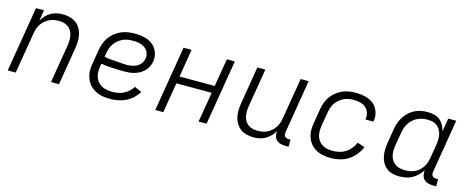

<svg xmlns="http://www.w3.org/2000/svg" viewBox="-34 -1019 3668 1508"><g transform="rotate(15 1800.0 -265.0)"><path d="M35 0 123 -530H188L174 -443Q187 -465 205 -484Q223 -503 245 -515.5Q267 -528 291.5 -533Q316 -538 340 -538Q369 -538 397 -531Q425 -524 447 -508Q469 -492 483 -468Q497 -444 503 -417Q509 -390 508 -360.5Q507 -331 502 -302L452 0H387L439 -312Q442 -332 442.5 -353Q443 -374 439 -393.5Q435 -413 425 -430Q415 -447 399.5 -458.5Q384 -470 364 -475Q344 -480 323 -480Q323 -480 323 -480Q323 -480 323 -480Q303 -480 283.5 -476.5Q264 -473 245.5 -464Q227 -455 211 -441Q195 -427 183.5 -410Q172 -393 165.5 -374Q159 -355 156 -335L100 0Z M871 8Q847 8 823 5.5Q799 3 777 -4.5Q755 -12 736 -24Q717 -36 702 -52.5Q687 -69 677.5 -89.5Q668 -110 663 -133Q658 -156 659.5 -180Q661 -204 665 -228L683 -338Q688 -366 697.5 -393Q707 -420 724 -444.5Q741 -469 765 -488Q789 -507 816 -518.5Q843 -530 871 -534Q899 -538 927 -538Q953 -538 979 -534.5Q1005 -531 1028.5 -522Q1052 -513 1071.5 -497.5Q1091 -482 1103.5 -460.5Q1116 -439 1120.5 -413.5Q1125 -388 1121 -362Q1117 -341 1107 -320.5Q1097 -300 1081 -284Q1065 -268 1045.5 -257Q1026 -246 1004.5 -239.5Q983 -233 961.5 -231Q940 -229 919 -229Q896 -229 872.5 -230Q849 -231 825.5 -232Q802 -233 778.5 -235Q755 -237 732 -242L728 -218Q725 -196 725 -173.5Q725 -151 732 -130.5Q739 -110 753 -94Q767 -78 785.5 -68Q804 -58 826 -54Q848 -50 871 -50Q894 -50 917 -54Q940 -58 962 -69Q984 -80 1002.5 -96.5Q1021 -113 1034 -134L1092 -108Q1075 -80 1050 -56.5Q1025 -33 995 -18.5Q965 -4 933.5 2Q902 8 871 8ZM929 -284Q942 -284 956 -286Q970 -288 983.5 -292Q997 -296 1009.5 -303Q1022 -310 1032 -320.5Q1042 -331 1048.5 -344Q1055 -357 1057 -370Q1060 -387 1056.5 -403.5Q1053 -420 1044 -433.5Q1035 -447 1021.5 -456Q1008 -465 993 -470.5Q978 -476 961 -478Q944 -480 927 -480Q906 -480 885 -477Q864 -474 844 -465Q824 -456 806.5 -441.5Q789 -427 776.5 -408.5Q764 -390 757 -369.5Q750 -349 747 -328L742 -300Q765 -295 788 -293Q811 -291 835 -290Q859 -289 882 -286.5Q905 -284 929 -284Z M1235 0 1323 -530H1388L1351 -303H1637L1675 -530H1740L1652 0H1587L1628 -245H1341L1300 0Z M2035 8Q2006 8 1978 1Q1950 -6 1928.5 -22Q1907 -38 1892.5 -62Q1878 -86 1872 -113Q1866 -140 1867 -169.5Q1868 -199 1873 -228L1923 -530H1988L1936 -218Q1933 -198 1932.5 -177Q1932 -156 1936 -136.5Q1940 -117 1950 -100Q1960 -83 1975.5 -71.5Q1991 -60 2011 -55Q2031 -50 2052 -50Q2052 -50 2052.5 -50Q2053 -50 2053 -50Q2072 -50 2091.5 -53.5Q2111 -57 2130 -66Q2149 -75 2164.5 -89Q2180 -103 2191.5 -120Q2203 -137 2209.5 -156Q2216 -175 2219 -195L2275 -530H2340L2268 -94Q2267 -85 2268 -76.5Q2269 -68 2274.5 -61.5Q2280 -55 2288 -52.5Q2296 -50 2305 -50H2321V8H2295Q2275 8 2255.5 3Q2236 -2 2222.5 -15Q2209 -28 2204 -47.5Q2199 -67 2202 -87Q2189 -65 2170.5 -46Q2152 -27 2130 -14.5Q2108 -2 2083.5 3Q2059 8 2035 8Z M2664 8Q2640 8 2617 5Q2594 2 2572.5 -5Q2551 -12 2532 -24.5Q2513 -37 2499 -53.5Q2485 -70 2475.5 -90.5Q2466 -111 2462 -134Q2458 -157 2459.5 -180.5Q2461 -204 2465 -228L2483 -338Q2487 -365 2496.5 -392Q2506 -419 2522.5 -443Q2539 -467 2562 -486Q2585 -505 2611.5 -517Q2638 -529 2665.5 -533.5Q2693 -538 2720 -538Q2747 -538 2773 -534.5Q2799 -531 2822.5 -522Q2846 -513 2866 -497.5Q2886 -482 2898 -460.5Q2910 -439 2914.5 -413Q2919 -387 2914 -360Q2914 -359 2913.5 -357.5Q2913 -356 2913 -355H2849Q2849 -356 2849 -357Q2849 -358 2849 -359Q2854 -385 2845.5 -410.5Q2837 -436 2818 -452Q2799 -468 2773 -474Q2747 -480 2720 -480Q2700 -480 2679.5 -476.5Q2659 -473 2639.5 -463.5Q2620 -454 2603.5 -439.5Q2587 -425 2575 -407Q2563 -389 2556.5 -369Q2550 -349 2547 -328L2528 -218Q2525 -196 2525 -174Q2525 -152 2531 -132Q2537 -112 2550 -95.5Q2563 -79 2581 -68.5Q2599 -58 2620.5 -54Q2642 -50 2664 -50Q2690 -50 2717 -56.5Q2744 -63 2767.5 -78Q2791 -93 2809 -115.5Q2827 -138 2837 -163L2898 -143Q2883 -109 2859 -79Q2835 -49 2803 -29Q2771 -9 2735 -0.5Q2699 8 2664 8Z M3219 8Q3190 8 3163 1Q3136 -6 3115 -23Q3094 -40 3081 -64Q3068 -88 3063 -115Q3058 -142 3059 -170.5Q3060 -199 3065 -228L3083 -338Q3087 -364 3096 -390Q3105 -416 3120 -440Q3135 -464 3156 -483.5Q3177 -503 3202 -515.5Q3227 -528 3254 -533Q3281 -538 3307 -538Q3335 -538 3361 -531.5Q3387 -525 3407 -508.5Q3427 -492 3439 -469.5Q3451 -447 3457 -421L3475 -530H3540L3468 -94Q3467 -85 3468 -76.5Q3469 -68 3474.5 -61.5Q3480 -55 3488 -52.5Q3496 -50 3505 -50H3521V8H3495Q3474 8 3454.5 2.5Q3435 -3 3421.5 -16.5Q3408 -30 3403.5 -50.5Q3399 -71 3402 -91Q3388 -68 3367.5 -48Q3347 -28 3322.5 -15Q3298 -2 3271.5 3Q3245 8 3219 8ZM3252 -50Q3252 -50 3252 -50Q3252 -50 3252 -50Q3272 -50 3291.5 -53.5Q3311 -57 3329.5 -65.5Q3348 -74 3364 -88Q3380 -102 3391.5 -119.5Q3403 -137 3409.5 -156Q3416 -175 3419 -195L3438 -305Q3441 -326 3442 -347.5Q3443 -369 3439 -389Q3435 -409 3425 -427Q3415 -445 3399.5 -457.5Q3384 -470 3363.5 -475Q3343 -480 3322 -480Q3301 -480 3280.5 -476.5Q3260 -473 3240.5 -463.5Q3221 -454 3204.5 -439.5Q3188 -425 3176 -407Q3164 -389 3157 -369Q3150 -349 3147 -328L3128 -218Q3125 -197 3124.5 -175.5Q3124 -154 3129 -134.5Q3134 -115 3145 -98Q3156 -81 3172.5 -70Q3189 -59 3210 -54.5Q3231 -50 3252 -50Z"/></g></svg>

Font: Iosevka Curly Light Extended
Style: Italic
Weight: 300
Width: 7
Italic angle: -9°
Monospace: yes
Designer: Belleve Invis
Foundry: Belleve Invis
Version: Version 11.1.0; ttfautohint (v1.8.3)